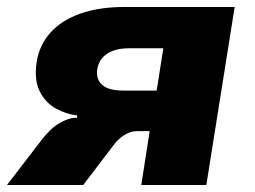

<svg xmlns="http://www.w3.org/2000/svg" viewBox="-30 -529 729 549"><path d="M-10 0 86 -125Q112 -160 138.5 -176Q165 -192 187 -192H190L191 -199Q161 -202 131 -218Q101 -234 84 -267Q67 -300 75 -353Q83 -401 114.5 -436Q146 -471 199.5 -490Q253 -509 325 -509H641L560 0H374L398 -154H361Q343 -154 325 -142.5Q307 -131 294 -113L208 0ZM322 -270H418L437 -391H340Q300 -391 276.5 -375.5Q253 -360 248 -331Q244 -302 262.5 -286Q281 -270 322 -270Z"/></svg>

Font: Nunito Sans 6pt Black
Style: Italic
Weight: 900
Italic angle: -9°
Version: Version 3.101;gftools[0.9.27]